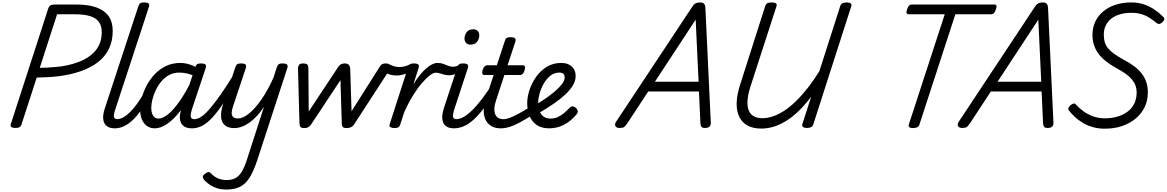

<svg xmlns="http://www.w3.org/2000/svg" viewBox="-20 -1035 9565 1574"><path d="M107 14Q59 14 68 -16L377 -970Q382 -984 394 -991Q406 -998 428 -998H604Q704 -998 770.5 -974Q837 -950 870.5 -902.5Q904 -855 904 -782Q904 -698 872.5 -634Q841 -570 782.5 -525Q724 -480 642.5 -451.5Q561 -423 461 -410Q418 -405 371 -402.5Q324 -400 281 -399L156 -14Q151 0 140.5 7Q130 14 107 14ZM306 -479Q333 -479 364 -480.5Q395 -482 426 -485Q457 -488 485 -491Q591 -508 664 -544Q737 -580 775.5 -636.5Q814 -693 814 -771Q814 -823 790.5 -855.5Q767 -888 718 -903Q669 -918 590 -918H448Z M924 17Q883 17 860.5 2Q838 -13 830.5 -38Q823 -63 826.5 -92Q830 -121 840 -149L1114 -983Q1121 -1003 1130.5 -1009Q1140 -1015 1159 -1015Q1190 -1015 1198.5 -1005.5Q1207 -996 1200 -976L928 -147Q910 -96 914 -77Q918 -58 944 -58Q958 -58 965 -46.5Q972 -35 970 -20.5Q968 -6 956.5 5.5Q945 17 924 17Z M920 17Q906 17 899 5.5Q892 -6 894 -20.5Q896 -35 907 -46.5Q918 -58 939 -58Q965 -58 993.5 -74.5Q1022 -91 1051 -120.5Q1080 -150 1108.5 -191Q1137 -232 1165 -280Q1172 -294 1185.5 -292.5Q1199 -291 1208 -280.5Q1217 -270 1210 -257Q1176 -190 1141 -138.5Q1106 -87 1070 -52.5Q1034 -18 997 -0.5Q960 17 920 17Z M1250 17Q1213 17 1186 -1.5Q1159 -20 1144 -54.5Q1129 -89 1129 -135Q1129 -181 1142.5 -233Q1156 -285 1183 -335.5Q1210 -386 1249.5 -427.5Q1289 -469 1341.5 -494Q1394 -519 1458 -519Q1498 -519 1541 -504.5Q1584 -490 1618 -466L1602 -397Q1555 -423 1518.5 -431.5Q1482 -440 1449 -440Q1404 -440 1367.5 -420.5Q1331 -401 1303.5 -368.5Q1276 -336 1257.5 -297Q1239 -258 1229.5 -219.5Q1220 -181 1220 -150Q1220 -123 1227 -103.5Q1234 -84 1247 -73.5Q1260 -63 1279 -63Q1315 -63 1358.5 -98.5Q1402 -134 1450.5 -202.5Q1499 -271 1547 -368L1579 -328Q1521 -207 1462.5 -131Q1404 -55 1350 -19Q1296 17 1250 17ZM1555 17Q1512 17 1489.5 1.5Q1467 -14 1459.5 -38.5Q1452 -63 1455.5 -92.5Q1459 -122 1469 -149L1580 -483Q1587 -503 1596.5 -509Q1606 -515 1625 -515Q1656 -515 1664.5 -505.5Q1673 -496 1666 -476L1556 -147Q1540 -96 1544 -77Q1548 -58 1574 -58Q1588 -58 1594.5 -46.5Q1601 -35 1599 -20.5Q1597 -6 1586.5 5.5Q1576 17 1555 17Z M1555 17Q1541 17 1534 5.5Q1527 -6 1529 -20.5Q1531 -35 1542 -46.5Q1553 -58 1574 -58Q1600 -58 1630.5 -78.5Q1661 -99 1699 -142.5Q1737 -186 1785.5 -255Q1834 -324 1895 -422Q1904 -436 1918 -434.5Q1932 -433 1940 -422.5Q1948 -412 1941 -399Q1872 -280 1818.5 -199.5Q1765 -119 1721 -71.5Q1677 -24 1637 -3.5Q1597 17 1555 17Z M1900 15Q1851 15 1823.5 -8Q1796 -31 1792.5 -75.5Q1789 -120 1809 -182L1909 -483Q1916 -503 1925.5 -509Q1935 -515 1954 -515Q1985 -515 1993.5 -505.5Q2002 -496 1995 -476L1891 -165Q1881 -136 1879.5 -113Q1878 -90 1890 -77Q1902 -64 1931 -64Q1963 -64 2000.5 -89Q2038 -114 2077 -159.5Q2116 -205 2153.5 -266.5Q2191 -328 2223 -402L2249 -483Q2256 -503 2265.5 -509Q2275 -515 2294 -515Q2325 -515 2333.5 -505.5Q2342 -496 2335 -476L2090 275Q2060 366 2027 419.5Q1994 473 1948 496Q1902 519 1833 519Q1796 519 1763.5 509.5Q1731 500 1705.5 483.5Q1680 467 1661 448Q1647 433 1643 419.5Q1639 406 1660 390Q1678 376 1689 375.5Q1700 375 1714 390Q1737 415 1768.5 428Q1800 441 1838 441Q1882 441 1911.5 424.5Q1941 408 1963 371Q1985 334 2005 272L2144 -159Q2116 -117 2086 -84.5Q2056 -52 2025 -30Q1994 -8 1962.5 3.5Q1931 15 1900 15Z M2473 15Q2452 15 2444 6.5Q2436 -2 2435 -23L2423 -476Q2423 -490 2431 -502.5Q2439 -515 2467 -515Q2489 -515 2498.5 -506.5Q2508 -498 2508 -475L2511 -121L2751 -484Q2763 -502 2776 -508.5Q2789 -515 2808 -515Q2825 -515 2837.5 -505Q2850 -495 2851 -469L2862 -123L3093 -488Q3104 -505 3115.5 -510Q3127 -515 3141 -515Q3169 -515 3179 -501Q3189 -487 3177 -468L2880 -11Q2873 0 2858 7.5Q2843 15 2821 15Q2799 15 2790.5 6.5Q2782 -2 2782 -23L2771 -378L2528 -11Q2521 -1 2508 7Q2495 15 2473 15Z M3232 -416Q3205 -416 3180.5 -422.5Q3156 -429 3138 -440Q3129 -446 3130.5 -458.5Q3132 -471 3139 -484Q3146 -497 3154 -505Q3162 -513 3166 -510Q3186 -500 3208.5 -492.5Q3231 -485 3254 -485Q3272 -485 3298 -491Q3324 -497 3342 -509Q3350 -514 3358.5 -505.5Q3367 -497 3370 -484Q3373 -471 3365 -463Q3352 -450 3329 -439.5Q3306 -429 3280.5 -422.5Q3255 -416 3232 -416Z M3212 15Q3196 15 3182 8Q3168 1 3175 -18L3325 -483Q3332 -503 3341.5 -509Q3351 -515 3370 -515Q3401 -515 3409.5 -505.5Q3418 -496 3411 -476L3369 -344Q3395 -386 3421 -418.5Q3447 -451 3473 -473.5Q3499 -496 3522 -507.5Q3545 -519 3565 -519Q3584 -519 3591.5 -507Q3599 -495 3596 -479Q3593 -463 3581.5 -451Q3570 -439 3551 -439Q3532 -439 3501.5 -415.5Q3471 -392 3434.5 -348.5Q3398 -305 3361 -244.5Q3324 -184 3292 -110L3260 -11Q3256 2 3245.5 8.5Q3235 15 3212 15Z M3666 -418Q3640 -418 3620.5 -423.5Q3601 -429 3585 -434Q3569 -439 3552 -439Q3533 -439 3526 -451Q3519 -463 3521 -479Q3523 -495 3534.5 -507Q3546 -519 3565 -519Q3593 -519 3614 -511.5Q3635 -504 3653.5 -496Q3672 -488 3693 -488Q3705 -488 3716.5 -491Q3728 -494 3743 -501Q3753 -507 3762.5 -498.5Q3772 -490 3773 -476.5Q3774 -463 3757 -452Q3721 -429 3699.5 -423.5Q3678 -418 3666 -418Z M3704 17Q3663 17 3640.5 2Q3618 -13 3610.5 -38Q3603 -63 3606.5 -92Q3610 -121 3619 -149L3729 -483Q3736 -503 3745.5 -509Q3755 -515 3774 -515Q3805 -515 3813.5 -505.5Q3822 -496 3815 -476L3707 -147Q3690 -96 3694 -77Q3698 -58 3724 -58Q3738 -58 3744.5 -46.5Q3751 -35 3749.5 -20.5Q3748 -6 3736.5 5.5Q3725 17 3704 17ZM3836 -669Q3816 -669 3802 -682Q3788 -695 3788 -720Q3788 -747 3805.5 -771Q3823 -795 3860 -795Q3881 -795 3895 -782.5Q3909 -770 3909 -744Q3909 -717 3891.5 -693Q3874 -669 3836 -669Z M3701 17Q3687 17 3680 5.5Q3673 -6 3675 -20.5Q3677 -35 3688 -46.5Q3699 -58 3720 -58Q3747 -58 3778.5 -75Q3810 -92 3848.5 -129Q3887 -166 3933 -226Q3979 -286 4033 -373Q4042 -387 4055.5 -385Q4069 -383 4077 -372.5Q4085 -362 4078 -350Q4016 -243 3965 -172.5Q3914 -102 3869 -60Q3824 -18 3783 -0.5Q3742 17 3701 17Z M4084 17Q4036 17 4005 -3Q3974 -23 3959 -57Q3944 -91 3945.5 -134.5Q3947 -178 3962 -225L4027 -420H3950Q3939 -420 3935 -430Q3931 -440 3936 -460Q3942 -480 3952 -490Q3962 -500 3972 -500H4053L4118 -698Q4124 -718 4133.5 -724Q4143 -730 4163 -730Q4194 -730 4202.5 -720.5Q4211 -711 4204 -691L4141 -500H4267Q4278 -500 4282.5 -490.5Q4287 -481 4281 -460Q4276 -441 4266 -430.5Q4256 -420 4245 -420H4115L4048 -216Q4034 -176 4033 -146Q4032 -116 4040.5 -96.5Q4049 -77 4066 -67.5Q4083 -58 4105 -58Q4119 -58 4125.5 -46.5Q4132 -35 4130 -20.5Q4128 -6 4116.5 5.5Q4105 17 4084 17Z M4088 17Q4074 17 4067 5.5Q4060 -6 4062 -20.5Q4064 -35 4075 -46.5Q4086 -58 4107 -58Q4129 -58 4157.5 -68.5Q4186 -79 4227.5 -101Q4269 -123 4328 -160Q4341 -168 4352 -163.5Q4363 -159 4368 -147Q4373 -135 4370.5 -121Q4368 -107 4354 -98Q4288 -56 4240 -30.5Q4192 -5 4156 6Q4120 17 4088 17Z M4482 17Q4419 17 4379.5 -10.5Q4340 -38 4321 -85Q4302 -132 4302 -191Q4302 -240 4320.5 -296.5Q4339 -353 4374 -403.5Q4409 -454 4461 -486.5Q4513 -519 4580 -519Q4616 -519 4642.5 -506.5Q4669 -494 4684 -470Q4699 -446 4699 -412Q4699 -373 4676.5 -335Q4654 -297 4613 -259Q4572 -221 4515.5 -182.5Q4459 -144 4391 -104L4363 -171Q4404 -195 4447 -224Q4490 -253 4526.5 -284Q4563 -315 4586 -344.5Q4609 -374 4609 -400Q4609 -422 4597 -431Q4585 -440 4566 -440Q4524 -440 4492 -414.5Q4460 -389 4438 -350.5Q4416 -312 4404 -270Q4392 -228 4392 -196Q4392 -154 4403.5 -124Q4415 -94 4437.5 -78.5Q4460 -63 4493 -63Q4525 -63 4552 -75Q4579 -87 4603 -107.5Q4627 -128 4651 -152Q4663 -166 4678 -162.5Q4693 -159 4704 -148Q4715 -136 4716.5 -123.5Q4718 -111 4706 -97Q4669 -54 4631.5 -29Q4594 -4 4556.5 6.5Q4519 17 4482 17Z M5059 14Q5033 14 5025 -1.5Q5017 -17 5032 -39L5652 -975Q5666 -998 5681 -1006.5Q5696 -1015 5720 -1015Q5739 -1015 5750.5 -1005.5Q5762 -996 5763 -964L5807 -31Q5809 -11 5797.5 1.5Q5786 14 5760 14Q5738 14 5731 5.5Q5724 -3 5722 -23L5710 -285H5294L5124 -26Q5106 0 5095.5 7Q5085 14 5059 14ZM5349 -365H5707L5683 -874Z M6221 19Q6155 19 6110 -5Q6065 -29 6041.5 -75.5Q6018 -122 6019 -187.5Q6020 -253 6046 -336L6254 -988Q6259 -1002 6270.5 -1008.5Q6282 -1015 6306 -1015Q6329 -1015 6340 -1008Q6351 -1001 6346 -985L6132 -325Q6111 -259 6108 -210.5Q6105 -162 6118 -130Q6131 -98 6159.5 -82Q6188 -66 6229 -66Q6272 -66 6317.5 -81.5Q6363 -97 6409.5 -127.5Q6456 -158 6504 -204.5Q6552 -251 6600.5 -312.5Q6649 -374 6697 -451L6869 -988Q6874 -1002 6886.5 -1008.5Q6899 -1015 6921 -1015Q6943 -1015 6953.5 -1007Q6964 -999 6959 -985L6647 -14Q6643 0 6630 7Q6617 14 6595 14Q6573 14 6563 5.5Q6553 -3 6557 -16L6630 -242Q6582 -179 6532.5 -130Q6483 -81 6431.5 -48Q6380 -15 6327.5 2Q6275 19 6221 19Z M7465 15Q7423 15 7430 -13L7725 -918H7431Q7416 -918 7412.5 -927Q7409 -936 7416 -958Q7424 -981 7433 -989.5Q7442 -998 7457 -998H8130Q8145 -998 8148.5 -989.5Q8152 -981 8144 -958Q8137 -936 8128 -927Q8119 -918 8104 -918H7812L7517 -13Q7513 1 7500 8Q7487 15 7465 15Z M7868 14Q7842 14 7834 -1.5Q7826 -17 7841 -39L8461 -975Q8475 -998 8490 -1006.5Q8505 -1015 8529 -1015Q8548 -1015 8559.5 -1005.5Q8571 -996 8572 -964L8616 -31Q8618 -11 8606.5 1.5Q8595 14 8569 14Q8547 14 8540 5.5Q8533 -3 8531 -23L8519 -285H8103L7933 -26Q7915 0 7904.5 7Q7894 14 7868 14ZM8158 -365H8516L8492 -874Z M9037 20Q8985 20 8940.5 7.5Q8896 -5 8859.5 -26.5Q8823 -48 8794 -74.5Q8765 -101 8743 -129Q8734 -141 8739.5 -151.5Q8745 -162 8755 -172Q8769 -183 8780 -186Q8791 -189 8800 -178Q8826 -149 8861 -123.5Q8896 -98 8940.5 -81.5Q8985 -65 9038 -65Q9093 -65 9140.5 -79Q9188 -93 9223.5 -119.5Q9259 -146 9278.5 -185.5Q9298 -225 9298 -276Q9298 -309 9287.5 -336Q9277 -363 9257.5 -386Q9238 -409 9209 -429.5Q9180 -450 9142 -471Q9107 -490 9076 -511Q9045 -532 9019.5 -556Q8994 -580 8975.5 -608.5Q8957 -637 8946.5 -672Q8936 -707 8936 -750Q8936 -808 8958.5 -856.5Q8981 -905 9023 -940.5Q9065 -976 9123.5 -995.5Q9182 -1015 9255 -1015Q9312 -1015 9359.5 -998.5Q9407 -982 9446 -955Q9485 -928 9516 -897Q9527 -887 9524.5 -875.5Q9522 -864 9508 -852Q9497 -841 9485.5 -839Q9474 -837 9463 -845Q9437 -867 9407.5 -886.5Q9378 -906 9341 -918Q9304 -930 9254 -930Q9206 -930 9164.5 -918.5Q9123 -907 9093 -884.5Q9063 -862 9046 -828.5Q9029 -795 9029 -751Q9029 -715 9037.5 -687.5Q9046 -660 9065.5 -637Q9085 -614 9116 -592Q9147 -570 9191 -546Q9239 -521 9276 -493.5Q9313 -466 9338.5 -433.5Q9364 -401 9377 -362.5Q9390 -324 9390 -278Q9390 -211 9364 -157Q9338 -103 9290 -63Q9242 -23 9177.5 -1.5Q9113 20 9037 20Z"/></svg>

Font: Playwrite AU TAS
Style: Regular
Weight: 400
Designer: Veronika Burian, José Scaglione
Foundry: TypeTogether
Version: Version 1.002